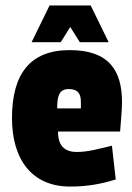

<svg xmlns="http://www.w3.org/2000/svg" viewBox="-20 -675 484 705"><path d="M232 -348C266 -348 277 -331 277 -301V-277H190C190 -318 195 -348 232 -348ZM236 -491C90 -491 24 -403 24 -241C24 -90 97 10 237 10C300 10 350 1 405 -16L391 -140C341 -128 303 -117 262 -117C217 -117 193 -140 193 -192H421C424 -233 428 -273 428 -300C428 -415 381 -491 236 -491ZM313 -655H162L96 -520H203L238 -576L273 -520H379Z"/></svg>

Font: Passion One
Style: Regular
Weight: 400
Designer: Alejandro Lo Celso
Foundry: Fontstage
Version: Version 1.001